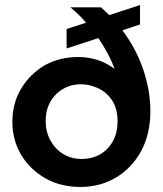

<svg xmlns="http://www.w3.org/2000/svg" viewBox="-20 -729 645 761"><path d="M299 12Q220 12 159.5 -22.5Q99 -57 64 -115Q47 -144 38 -176.5Q29 -209 29 -246Q29 -320 64 -378Q99 -436 157 -470Q216 -503 290 -503Q330 -503 366 -491.5Q402 -480 434 -456Q423 -487 406.5 -517.5Q390 -548 370 -578L244 -537V-614L321 -639Q307 -656 291.5 -671Q276 -686 259 -700H380Q388 -693 396.5 -685Q405 -677 413 -669L535 -709V-632L465 -609Q521 -534 548.5 -451Q576 -368 576 -289Q576 -197 539 -129.5Q502 -62 439 -25Q377 12 299 12ZM303 -99Q346 -99 378 -118Q410 -137 428 -170.5Q446 -204 446 -247Q446 -300 423.5 -332.5Q401 -365 367.5 -380Q334 -395 302 -395Q261 -395 229 -376Q197 -357 179 -324.5Q161 -292 161 -249Q161 -207 179.5 -173Q198 -139 230 -119Q262 -99 303 -99Z"/></svg>

Font: Rethink Sans
Style: Bold
Weight: 700
Designer: The Rethink Sans project authors (Hans Thiessen). DM Sans designed by Colophon Foundry.
Foundry: Rethink Communications LLC
Version: Version 1.001